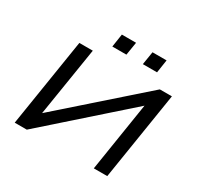

<svg xmlns="http://www.w3.org/2000/svg" viewBox="-186 -1119 1369 1335"><g transform="rotate(30 498.0 -451.5)"><path d="M87 0 199 -705H307L219 -155V-153L845 -705H942L830 0H722L809 -551L810 -554L184 0ZM655 -798 672 -903H785L769 -798ZM410 -798 426 -903H540L523 -798Z"/></g></svg>

Font: Nunito Sans 7pt Expanded Medium
Style: Italic
Weight: 500
Width: 7
Italic angle: -9°
Designer: Vernon Adams
Foundry: Vernon Adams
Version: Version 3.101;gftools[0.9.27]